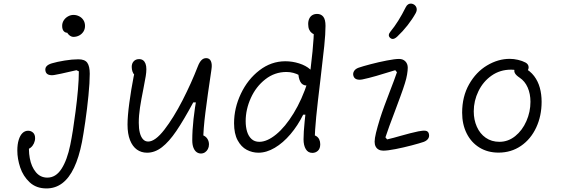

<svg xmlns="http://www.w3.org/2000/svg" viewBox="-20 -843 3140 1075"><path d="M77 0Q77 -35 84.8 -60Q92.5 -85 106 -98Q119.5 -111 137.5 -111Q153.5 -111 165 -100.5Q176.5 -90 176.5 -69.5Q176.5 -54.5 169.8 -40Q163 -25.5 151.8 -16.5Q140.5 -7.5 128.5 -7.5L145.5 -54.5Q138 -5 146.8 42.8Q155.5 90.5 180.8 121Q206 151.5 245 151.5Q292.5 151.5 324.2 102.5Q356 53.5 373.5 -32Q388.5 -105 403 -218.5Q411.5 -282.5 416.5 -341.5Q421.5 -400.5 421.5 -443.5L408 -450Q389.5 -446 370.5 -441.5Q347 -436 322 -430.5Q297 -425 283.5 -423Q264.5 -420 251 -425.2Q237.5 -430.5 234.5 -446Q231.5 -462 240.8 -472.2Q250 -482.5 270.5 -488.5Q299 -497 341.8 -504Q384.5 -511 419 -511Q455 -511 468.8 -491.5Q482.5 -472 482.5 -430Q482.5 -381.5 475.2 -307.8Q468 -234 457.5 -162Q447 -90 439 -48Q422 38.5 394.5 96.2Q367 154 328.5 183Q290 212 240 212Q183 212 146.2 177.8Q109.5 143.5 93.2 94.8Q77 46 77 0ZM348.5 -703.5 364 -660.5Q349 -657 338.5 -666.8Q328 -676.5 328 -698Q328 -715 337 -729Q346 -743 360.8 -751.2Q375.5 -759.5 391.5 -759.5Q408 -759.5 423 -752Q438 -744.5 447 -730.5Q456 -716.5 456 -698Q456 -679.5 446.8 -665.5Q437.5 -651.5 422.8 -644Q408 -636.5 391.5 -636.5Q379.5 -636.5 368.2 -645.8Q357 -655 351.5 -670.5Q346 -686 348.5 -703.5Z M1056.5 -57.5Q1056.5 -113.5 1063.5 -176.5Q1070.5 -239.5 1083 -308L1091.5 -269.5H1062Q1008 -169.5 967.2 -109.5Q926.5 -49.5 886.8 -18.8Q847 12 803.5 12Q771 12 746.5 -5.5Q722 -23 708 -58.2Q694 -93.5 694 -145.5Q694 -192.5 704.2 -268Q714.5 -343.5 728 -412.5Q733 -434.5 737.5 -456.5L751 -416Q741.5 -416 733.8 -423Q726 -430 721.8 -442.2Q717.5 -454.5 717.5 -468.5Q717.5 -488 728.8 -500Q740 -512 759 -512Q772 -512 781 -505.5Q790 -499 794.8 -486.2Q799.5 -473.5 799.5 -455.5Q799.5 -438.5 796 -416.8Q792.5 -395 783 -346.5Q770.5 -285 763.8 -240.8Q757 -196.5 757 -155.5Q757 -123 763 -99.5Q769 -76 780.8 -63.2Q792.5 -50.5 809.5 -50.5Q849 -50.5 900.5 -117.2Q952 -184 1001.8 -281Q1051.5 -378 1087.5 -471Q1096.5 -494.5 1107.8 -506Q1119 -517.5 1134.5 -517.5Q1153.5 -517.5 1161 -500.2Q1168.5 -483 1164 -455Q1163.5 -449.5 1162.5 -444Q1142 -308 1130 -212.5Q1118 -117 1118 -59L1100.5 -88Q1114.5 -88 1125.8 -81Q1137 -74 1143.5 -61.8Q1150 -49.5 1150 -34.5Q1150 -20 1144 -8.5Q1138 3 1127.8 9.8Q1117.5 16.5 1105 16.5Q1091.5 16.5 1080.5 8.5Q1069.5 0.5 1063 -16.2Q1056.5 -33 1056.5 -57.5Z M1290.5 -153Q1290.5 -238 1328.8 -318.5Q1367 -399 1432.8 -449.5Q1498.5 -500 1577.5 -500Q1617 -500 1654.8 -488Q1692.5 -476 1716.5 -454.8Q1740.5 -433.5 1740.5 -407Q1740.5 -386.5 1728.8 -375.2Q1717 -364 1698.5 -364Q1672.5 -364 1661.2 -386Q1650 -408 1650 -442.5H1685V-401.5Q1673 -412.5 1657 -421.2Q1641 -430 1622.5 -435Q1604 -440 1584 -440Q1518 -440 1465.8 -399.2Q1413.5 -358.5 1384.5 -294.5Q1355.5 -230.5 1355.5 -164.5Q1355.5 -132 1363.5 -106Q1371.5 -80 1388.5 -64.5Q1405.5 -49 1432 -49Q1475.5 -49 1526.2 -90.5Q1577 -132 1624 -208.8Q1671 -285.5 1703.5 -386.5H1734L1708.5 -201H1677.5Q1647.5 -140 1606.2 -91.5Q1565 -43 1518.5 -15.5Q1472 12 1427 12Q1392.5 12 1361.5 -4.2Q1330.5 -20.5 1310.5 -57.5Q1290.5 -94.5 1290.5 -153ZM1679.5 -63Q1679.5 -102 1685.8 -164Q1692 -226 1706 -341.5Q1722 -478 1729.8 -555Q1737.5 -632 1737.5 -687.5L1752 -645.5Q1737 -650 1727 -657.2Q1717 -664.5 1711.2 -677Q1705.5 -689.5 1705.5 -708.5Q1705.5 -726.5 1711.8 -739.2Q1718 -752 1729.2 -758.5Q1740.5 -765 1755.5 -765Q1777.5 -765 1790 -749.5Q1802.5 -734 1802.5 -698Q1802.5 -654 1795.5 -585.5Q1788.5 -517 1773.5 -392.5Q1758.5 -269.5 1750.5 -189.8Q1742.5 -110 1742.5 -59L1722.5 -88Q1739 -88 1750.2 -81.2Q1761.5 -74.5 1767.2 -62.8Q1773 -51 1773 -35.5Q1773 -11 1760 1Q1747 13 1729 13Q1704.5 13 1692 -8.2Q1679.5 -29.5 1679.5 -63Z M2077.5 -49.5Q2077.5 -67.5 2085.2 -99.5Q2093 -131.5 2107.5 -178.5Q2117.5 -210.5 2132.8 -252Q2148 -293.5 2163 -332Q2174.5 -361.5 2185.2 -390.2Q2196 -419 2202.5 -438.5L2193 -450Q2133.5 -431.5 2087.8 -418.2Q2042 -405 2010 -398.5Q1990.5 -394.5 1977 -399Q1963.5 -403.5 1959 -417.5Q1954.5 -431.5 1962 -444.5Q1969.5 -457.5 1988 -464Q2009.5 -471.5 2055 -483.5Q2100.5 -495.5 2145.8 -504.2Q2191 -513 2214.5 -513Q2236.5 -513 2249.8 -499.2Q2263 -485.5 2263 -464Q2263 -448.5 2259.2 -425.8Q2255.5 -403 2247 -376.5Q2238 -347 2222.2 -304.2Q2206.5 -261.5 2191 -220Q2155.5 -127.5 2138 -74L2147.5 -62.5Q2165.5 -66.5 2184 -71.5Q2202.5 -76.5 2221.5 -82Q2248.5 -89.5 2276 -96.8Q2303.5 -104 2322 -107.5Q2348.5 -113 2363.2 -110.8Q2378 -108.5 2381.5 -93Q2385 -77.5 2376.8 -66Q2368.5 -54.5 2352 -48.5Q2330.5 -41 2285 -29Q2239.5 -17 2194.5 -8.2Q2149.5 0.5 2126 0.5Q2111 0.5 2100 -5.5Q2089 -11.5 2083.2 -22.8Q2077.5 -34 2077.5 -49.5ZM2204 -638Q2235 -667 2262 -701.5Q2289 -736 2307.5 -769.5Q2315.5 -784.5 2312.5 -797.2Q2309.5 -810 2298 -817.5Q2291 -822 2282.2 -822.8Q2273.5 -823.5 2265.5 -818.8Q2257.5 -814 2252 -803Q2210.5 -719.5 2166.5 -666.5Q2157 -655 2157 -646.2Q2157 -637.5 2165 -630.5Q2170.5 -625.5 2177 -625Q2183.5 -624.5 2190.2 -628Q2197 -631.5 2204 -638Z M2567.5 -212Q2567.5 -302.5 2606.5 -371.2Q2645.5 -440 2707.2 -476.8Q2769 -513.5 2834 -513.5Q2856.5 -513.5 2880.2 -508Q2904 -502.5 2922 -493Q2930.5 -488.5 2935 -481.8Q2939.5 -475 2939.8 -467Q2940 -459 2936 -451Q2932 -442.5 2925.5 -439.5Q2919 -436.5 2911.5 -437.2Q2904 -438 2895 -441.5Q2893.5 -441.5 2893 -442L2889 -443.5Q2877.5 -448 2866.8 -450.5Q2856 -453 2841 -453Q2780 -453 2732.5 -419.8Q2685 -386.5 2658.8 -332.5Q2632.5 -278.5 2632.5 -219.5Q2632.5 -172.5 2649.8 -133.5Q2667 -94.5 2699.5 -71.8Q2732 -49 2776.5 -49Q2825 -49 2864.8 -81Q2904.5 -113 2927.2 -164.8Q2950 -216.5 2950 -273Q2950 -317.5 2934.5 -353Q2919 -388.5 2889.5 -408Q2869 -421.5 2862.8 -433.8Q2856.5 -446 2862.5 -456.5Q2866.5 -464 2876 -467Q2885.5 -470 2896.5 -468.8Q2907.5 -467.5 2915.5 -463Q2949 -445.5 2970.8 -416.8Q2992.5 -388 3002.5 -351.5Q3012.5 -315 3012.5 -273Q3012.5 -194 2982.2 -129Q2952 -64 2897 -26.2Q2842 11.5 2771 11.5Q2710.5 11.5 2664.2 -17Q2618 -45.5 2592.8 -96.2Q2567.5 -147 2567.5 -212Z"/></svg>

Font: Monaspace Radon Var
Style: Regular
Weight: 400
Designer: Riley Cran and the Lettermatic Team
Version: Version 1.000 (Monaspace Radon Var)